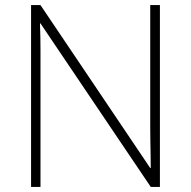

<svg xmlns="http://www.w3.org/2000/svg" viewBox="-20 -734 751 754"><path d="M608 0H572L139 -642H137Q138 -615 138.5 -588.5Q139 -562 139 -536Q139 -510 139 -481V0H102V-714H139L570 -74H572Q572 -97 571.5 -124Q571 -151 570.5 -178.5Q570 -206 570 -231V-714H608Z"/></svg>

Font: Noto Sans Hebrew ExtraLight
Style: Regular
Weight: 250
Designer: Monotype Design Team
Foundry: Monotype Imaging Inc.
Version: Version 2.003